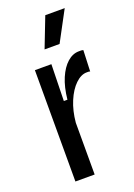

<svg xmlns="http://www.w3.org/2000/svg" viewBox="-143 -797 597 854"><g transform="rotate(-20 155.5 -370.5)"><path d="M60 0V-326V-527H138L134 -354H151Q157 -412 174.5 -453Q192 -494 217.5 -516.5Q243 -539 272 -539Q278 -539 283 -539Q288 -539 293 -537L289 -437Q286 -439 281.5 -439Q277 -439 273 -439Q246 -439 219.5 -413.5Q193 -388 174.5 -344Q156 -300 151 -245V0ZM203 -599H132L187 -741H279Z"/></g></svg>

Font: Bricolage Grotesque Condensed
Style: Regular
Weight: 400
Width: 3
Designer: Mathieu Triay
Foundry: Atelier Triay
Version: Version 1.000;gftools[0.9.30]